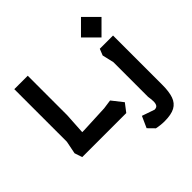

<svg xmlns="http://www.w3.org/2000/svg" viewBox="-237 -954 1415 1415"><g transform="rotate(-45 470.5 -247.0)"><path d="M80 0 60 -60 80 -160V-708H220V-297L210 -130H230L449 -140L520 -150L588 -64L539 0ZM804 -523 697 -630 804 -737 911 -630ZM695 243Q677 243 654.5 240.5Q632 238 614 234L566 185L606 96L704 130Q727 130 735 115.5Q743 101 742 77.5Q741 54 737 29V-333L716 -423L736 -473H874V42Q874 112 858.5 156.5Q843 201 804.5 222Q766 243 695 243Z"/></g></svg>

Font: Rowdies Light
Style: Regular
Weight: 300
Designer: Jaikishan Patel
Version: Version 1.000; ttfautohint (v1.8.3)